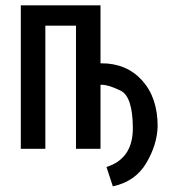

<svg xmlns="http://www.w3.org/2000/svg" viewBox="-20 -548 640 707"><path d="M354 -235.8H350.1V0H259.8V-453.6H147V0H56.6V-528.3H350.1V-314.9H354Q446.3 -314.9 503.4 -251.7Q560.5 -188.5 560.5 -83Q558.6 -14.6 518.3 53Q478 120.6 395.5 138.2L372.1 66.9Q470.2 36.1 469.2 -78.1Q468.3 -192.4 424.3 -214.1Q380.4 -235.8 354 -235.8Z"/></svg>

Font: RobotoMono-Regular
Style: Regular
Weight: 400
Designer: Google
Version: Version 2.000985; 2015; ttfautohint (v1.3)